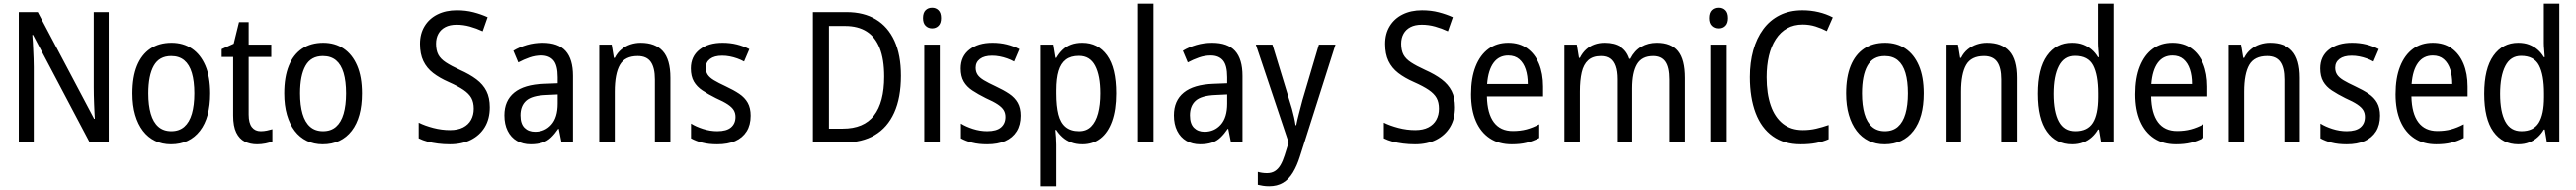

<svg xmlns="http://www.w3.org/2000/svg" viewBox="-20 -780 14123 1040"><path d="M576 0H472L161 -589H157Q159 -570 160 -549Q161 -528 162 -505.5Q163 -483 164 -459.5Q165 -436 165 -413V0H83V-714H187L496 -130H500Q499 -145 498 -166Q497 -187 496 -210.5Q495 -234 494.5 -258Q494 -282 494 -302V-714H576Z M1132 -269Q1132 -203 1118 -152Q1104 -101 1076 -64.5Q1048 -28 1008 -9Q968 10 917 10Q869 10 830 -9Q791 -28 763.5 -64Q736 -100 721 -151.5Q706 -203 706 -269Q706 -358 731 -419.5Q756 -481 804 -513.5Q852 -546 920 -546Q984 -546 1031.5 -514Q1079 -482 1105.5 -420.5Q1132 -359 1132 -269ZM793 -269Q793 -204 806.5 -157.5Q820 -111 848 -86.5Q876 -62 919 -62Q962 -62 990 -86.5Q1018 -111 1031.5 -157.5Q1045 -204 1045 -269Q1045 -335 1031.5 -380.5Q1018 -426 990 -449.5Q962 -473 918 -473Q853 -473 823 -420Q793 -367 793 -269Z M1409 -62Q1426 -62 1443 -65.5Q1460 -69 1473 -73V-6Q1458 1 1435 5.5Q1412 10 1389 10Q1351 10 1321.5 -5Q1292 -20 1275 -54.5Q1258 -89 1258 -148V-468H1195V-511L1261 -541L1290 -659H1343V-536H1467V-468H1343V-153Q1343 -107 1360.5 -84.5Q1378 -62 1409 -62Z M1964 -269Q1964 -203 1950 -152Q1936 -101 1908 -64.5Q1880 -28 1840 -9Q1800 10 1749 10Q1701 10 1662 -9Q1623 -28 1595.5 -64Q1568 -100 1553 -151.5Q1538 -203 1538 -269Q1538 -358 1563 -419.5Q1588 -481 1636 -513.5Q1684 -546 1752 -546Q1816 -546 1863.5 -514Q1911 -482 1937.5 -420.5Q1964 -359 1964 -269ZM1625 -269Q1625 -204 1638.5 -157.5Q1652 -111 1680 -86.5Q1708 -62 1751 -62Q1794 -62 1822 -86.5Q1850 -111 1863.5 -157.5Q1877 -204 1877 -269Q1877 -335 1863.5 -380.5Q1850 -426 1822 -449.5Q1794 -473 1750 -473Q1685 -473 1655 -420Q1625 -367 1625 -269Z M2665 -193Q2665 -130 2638 -85Q2611 -40 2562 -15Q2513 10 2446 10Q2412 10 2380.5 6Q2349 2 2323 -5Q2297 -12 2275 -23V-109Q2309 -92 2355 -80Q2401 -68 2447 -68Q2490 -68 2519 -83Q2548 -98 2562.5 -124.5Q2577 -151 2577 -185Q2577 -220 2564 -243.5Q2551 -267 2521 -287.5Q2491 -308 2439 -331Q2389 -353 2354 -380Q2319 -407 2300.5 -445.5Q2282 -484 2282 -540Q2282 -596 2307.5 -637.5Q2333 -679 2378.5 -701.5Q2424 -724 2484 -724Q2534 -724 2576 -713Q2618 -702 2653 -686L2626 -609Q2592 -625 2556 -635Q2520 -645 2483 -645Q2446 -645 2421 -632Q2396 -619 2383 -595.5Q2370 -572 2370 -541Q2370 -504 2382.5 -480.5Q2395 -457 2424 -438Q2453 -419 2501 -397Q2555 -373 2591.5 -345.5Q2628 -318 2646.5 -281.5Q2665 -245 2665 -193Z M2955 -546Q3040 -546 3080.5 -501Q3121 -456 3121 -364V0H3058L3043 -75H3040Q3021 -47 3000.5 -27.5Q2980 -8 2953 1Q2926 10 2889 10Q2846 10 2813.5 -9Q2781 -28 2763 -64Q2745 -100 2745 -149Q2745 -229 2799 -273Q2853 -317 2961 -321L3037 -324V-357Q3037 -422 3014 -449Q2991 -476 2947 -476Q2914 -476 2882.5 -465Q2851 -454 2821 -438L2794 -502Q2827 -522 2868 -534Q2909 -546 2955 -546ZM2974 -260Q2896 -257 2864.5 -229Q2833 -201 2833 -149Q2833 -103 2855 -81Q2877 -59 2913 -59Q2967 -59 3002 -98Q3037 -137 3037 -213V-263Z M3492 -546Q3572 -546 3613.5 -500Q3655 -454 3655 -354V0H3570V-345Q3570 -409 3547.5 -441Q3525 -473 3476 -473Q3406 -473 3378 -424.5Q3350 -376 3350 -278V0H3265V-536H3333L3345 -463H3350Q3364 -491 3386.5 -509.5Q3409 -528 3436 -537Q3463 -546 3492 -546Z M4095 -147Q4095 -96 4073 -61Q4051 -26 4010.5 -8Q3970 10 3912 10Q3865 10 3830 1Q3795 -8 3768 -23V-104Q3795 -87 3834 -74.5Q3873 -62 3912 -62Q3963 -62 3987.5 -83Q4012 -104 4012 -140Q4012 -161 4002.5 -177Q3993 -193 3970 -208.5Q3947 -224 3904 -243Q3862 -264 3831 -284.5Q3800 -305 3783.5 -333.5Q3767 -362 3767 -405Q3767 -471 3815 -508.5Q3863 -546 3941 -546Q3983 -546 4019 -537Q4055 -528 4088 -511L4059 -443Q4041 -453 4021 -460Q4001 -467 3980.5 -471Q3960 -475 3939 -475Q3896 -475 3872.5 -457Q3849 -439 3849 -409Q3849 -387 3859.5 -371Q3870 -355 3894 -340.5Q3918 -326 3959 -307Q4002 -287 4032.5 -266.5Q4063 -246 4079 -217.5Q4095 -189 4095 -147Z M4919 -365Q4919 -245 4882 -163.5Q4845 -82 4775.5 -41Q4706 0 4606 0H4436V-714H4621Q4715 -714 4781.5 -674Q4848 -634 4883.5 -556.5Q4919 -479 4919 -365ZM4827 -361Q4827 -455 4802.5 -516.5Q4778 -578 4730.5 -608Q4683 -638 4613 -638H4524V-76H4600Q4715 -76 4771 -148Q4827 -220 4827 -361Z M5132 -536V0H5047V-536ZM5090 -738Q5111 -738 5125 -724Q5139 -710 5139 -681Q5139 -653 5125 -639Q5111 -625 5090 -625Q5069 -625 5054.5 -639Q5040 -653 5040 -681Q5040 -710 5054 -724Q5068 -738 5090 -738Z M5575 -147Q5575 -96 5553 -61Q5531 -26 5490.5 -8Q5450 10 5392 10Q5345 10 5310 1Q5275 -8 5248 -23V-104Q5275 -87 5314 -74.5Q5353 -62 5392 -62Q5443 -62 5467.5 -83Q5492 -104 5492 -140Q5492 -161 5482.5 -177Q5473 -193 5450 -208.5Q5427 -224 5384 -243Q5342 -264 5311 -284.5Q5280 -305 5263.5 -333.5Q5247 -362 5247 -405Q5247 -471 5295 -508.5Q5343 -546 5421 -546Q5463 -546 5499 -537Q5535 -528 5568 -511L5539 -443Q5521 -453 5501 -460Q5481 -467 5460.5 -471Q5440 -475 5419 -475Q5376 -475 5352.5 -457Q5329 -439 5329 -409Q5329 -387 5339.5 -371Q5350 -355 5374 -340.5Q5398 -326 5439 -307Q5482 -287 5512.5 -266.5Q5543 -246 5559 -217.5Q5575 -189 5575 -147Z M5912 -546Q5998 -546 6048 -477Q6098 -408 6098 -269Q6098 -179 6075.5 -116.5Q6053 -54 6011.5 -22Q5970 10 5913 10Q5879 10 5852 -0.5Q5825 -11 5805 -29Q5785 -47 5771 -69H5766Q5768 -51 5769.5 -28Q5771 -5 5771 13V240H5686V-536H5755L5767 -463H5771Q5786 -489 5805.5 -507.5Q5825 -526 5851.5 -536Q5878 -546 5912 -546ZM5894 -474Q5850 -474 5823 -453.5Q5796 -433 5783.5 -391.5Q5771 -350 5771 -286V-268Q5771 -200 5782.5 -154Q5794 -108 5822 -85Q5850 -62 5895 -62Q5935 -62 5960.5 -87.5Q5986 -113 5998.5 -159.5Q6011 -206 6011 -269Q6011 -366 5982.5 -420Q5954 -474 5894 -474Z M6303 0H6218V-760H6303Z M6625 -546Q6710 -546 6750.5 -501Q6791 -456 6791 -364V0H6728L6713 -75H6710Q6691 -47 6670.5 -27.5Q6650 -8 6623 1Q6596 10 6559 10Q6516 10 6483.5 -9Q6451 -28 6433 -64Q6415 -100 6415 -149Q6415 -229 6469 -273Q6523 -317 6631 -321L6707 -324V-357Q6707 -422 6684 -449Q6661 -476 6617 -476Q6584 -476 6552.5 -465Q6521 -454 6491 -438L6464 -502Q6497 -522 6538 -534Q6579 -546 6625 -546ZM6644 -260Q6566 -257 6534.5 -229Q6503 -201 6503 -149Q6503 -103 6525 -81Q6547 -59 6583 -59Q6637 -59 6672 -98Q6707 -137 6707 -213V-263Z M6864 -536H6955L7048 -232Q7056 -208 7062.5 -184.5Q7069 -161 7074 -138.5Q7079 -116 7082 -95H7086Q7091 -121 7100.5 -157.5Q7110 -194 7120 -232L7210 -536H7301L7106 77Q7090 128 7067.5 165Q7045 202 7013 221Q6981 240 6937 240Q6918 240 6903 237.5Q6888 235 6875 232V161Q6885 164 6898 166Q6911 168 6925 168Q6950 168 6968 157Q6986 146 6999 124Q7012 102 7022 70L7044 0Z M7956 -193Q7956 -130 7929 -85Q7902 -40 7853 -15Q7804 10 7737 10Q7703 10 7671.5 6Q7640 2 7614 -5Q7588 -12 7566 -23V-109Q7600 -92 7646 -80Q7692 -68 7738 -68Q7781 -68 7810 -83Q7839 -98 7853.5 -124.5Q7868 -151 7868 -185Q7868 -220 7855 -243.5Q7842 -267 7812 -287.5Q7782 -308 7730 -331Q7680 -353 7645 -380Q7610 -407 7591.5 -445.5Q7573 -484 7573 -540Q7573 -596 7598.5 -637.5Q7624 -679 7669.5 -701.5Q7715 -724 7775 -724Q7825 -724 7867 -713Q7909 -702 7944 -686L7917 -609Q7883 -625 7847 -635Q7811 -645 7774 -645Q7737 -645 7712 -632Q7687 -619 7674 -595.5Q7661 -572 7661 -541Q7661 -504 7673.5 -480.5Q7686 -457 7715 -438Q7744 -419 7792 -397Q7846 -373 7882.5 -345.5Q7919 -318 7937.5 -281.5Q7956 -245 7956 -193Z M8248 -546Q8309 -546 8351.5 -515.5Q8394 -485 8416.5 -431Q8439 -377 8439 -306V-252H8131Q8133 -159 8169 -111Q8205 -63 8273 -63Q8314 -63 8348 -72Q8382 -81 8418 -100V-25Q8383 -7 8348 1.5Q8313 10 8267 10Q8197 10 8147 -23Q8097 -56 8070.5 -117.5Q8044 -179 8044 -264Q8044 -353 8069 -416Q8094 -479 8139.5 -512.5Q8185 -546 8248 -546ZM8248 -476Q8197 -476 8167.5 -436Q8138 -396 8132 -320H8355Q8355 -365 8343.5 -400Q8332 -435 8308.5 -455.5Q8285 -476 8248 -476Z M9063 -546Q9140 -546 9177.5 -500Q9215 -454 9215 -353V0H9131V-345Q9131 -411 9109.5 -442Q9088 -473 9043 -473Q8981 -473 8954.5 -428Q8928 -383 8928 -296V0H8844V-346Q8844 -390 8834 -418Q8824 -446 8805 -459.5Q8786 -473 8756 -473Q8712 -473 8686.5 -450Q8661 -427 8651 -383.5Q8641 -340 8641 -279V0H8556V-536H8624L8636 -463H8641Q8655 -491 8675.5 -509.5Q8696 -528 8721.5 -537Q8747 -546 8776 -546Q8829 -546 8863.5 -523.5Q8898 -501 8912 -458H8918Q8941 -503 8978.5 -524.5Q9016 -546 9063 -546Z M9445 -536V0H9360V-536ZM9403 -738Q9424 -738 9438 -724Q9452 -710 9452 -681Q9452 -653 9438 -639Q9424 -625 9403 -625Q9382 -625 9367.5 -639Q9353 -653 9353 -681Q9353 -710 9367 -724Q9381 -738 9403 -738Z M9862 -646Q9814 -646 9777 -625.5Q9740 -605 9714.5 -566Q9689 -527 9676.5 -474Q9664 -421 9664 -357Q9664 -268 9686.5 -203Q9709 -138 9753.5 -103Q9798 -68 9863 -68Q9901 -68 9935.5 -76Q9970 -84 10004 -96V-18Q9971 -4 9935 3Q9899 10 9851 10Q9760 10 9697.5 -34.5Q9635 -79 9603.5 -162Q9572 -245 9572 -358Q9572 -437 9590.5 -504Q9609 -571 9645.5 -620.5Q9682 -670 9736 -697Q9790 -724 9861 -724Q9906 -724 9948.5 -714Q9991 -704 10027 -685L9994 -610Q9966 -625 9932.5 -635.5Q9899 -646 9862 -646Z M10526 -269Q10526 -203 10512 -152Q10498 -101 10470 -64.5Q10442 -28 10402 -9Q10362 10 10311 10Q10263 10 10224 -9Q10185 -28 10157.5 -64Q10130 -100 10115 -151.5Q10100 -203 10100 -269Q10100 -358 10125 -419.5Q10150 -481 10198 -513.5Q10246 -546 10314 -546Q10378 -546 10425.5 -514Q10473 -482 10499.5 -420.5Q10526 -359 10526 -269ZM10187 -269Q10187 -204 10200.5 -157.5Q10214 -111 10242 -86.5Q10270 -62 10313 -62Q10356 -62 10384 -86.5Q10412 -111 10425.5 -157.5Q10439 -204 10439 -269Q10439 -335 10425.5 -380.5Q10412 -426 10384 -449.5Q10356 -473 10312 -473Q10247 -473 10217 -420Q10187 -367 10187 -269Z M10873 -546Q10953 -546 10994.5 -500Q11036 -454 11036 -354V0H10951V-345Q10951 -409 10928.5 -441Q10906 -473 10857 -473Q10787 -473 10759 -424.5Q10731 -376 10731 -278V0H10646V-536H10714L10726 -463H10731Q10745 -491 10767.5 -509.5Q10790 -528 10817 -537Q10844 -546 10873 -546Z M11340 10Q11253 10 11203 -60Q11153 -130 11153 -267Q11153 -404 11203.5 -475Q11254 -546 11339 -546Q11373 -546 11399 -536Q11425 -526 11445.5 -508.5Q11466 -491 11480 -467H11485Q11484 -484 11482 -506.5Q11480 -529 11480 -545V-760H11565V0H11497L11485 -71H11480Q11466 -47 11446 -29Q11426 -11 11399.5 -0.5Q11373 10 11340 10ZM11357 -62Q11423 -62 11452 -108Q11481 -154 11481 -248V-269Q11481 -370 11453.5 -422Q11426 -474 11355 -474Q11297 -474 11268.5 -418.5Q11240 -363 11240 -266Q11240 -168 11268.5 -115Q11297 -62 11357 -62Z M11889 -546Q11950 -546 11992.5 -515.5Q12035 -485 12057.5 -431Q12080 -377 12080 -306V-252H11772Q11774 -159 11810 -111Q11846 -63 11914 -63Q11955 -63 11989 -72Q12023 -81 12059 -100V-25Q12024 -7 11989 1.5Q11954 10 11908 10Q11838 10 11788 -23Q11738 -56 11711.5 -117.5Q11685 -179 11685 -264Q11685 -353 11710 -416Q11735 -479 11780.5 -512.5Q11826 -546 11889 -546ZM11889 -476Q11838 -476 11808.5 -436Q11779 -396 11773 -320H11996Q11996 -365 11984.5 -400Q11973 -435 11949.5 -455.5Q11926 -476 11889 -476Z M12424 -546Q12504 -546 12545.5 -500Q12587 -454 12587 -354V0H12502V-345Q12502 -409 12479.5 -441Q12457 -473 12408 -473Q12338 -473 12310 -424.5Q12282 -376 12282 -278V0H12197V-536H12265L12277 -463H12282Q12296 -491 12318.5 -509.5Q12341 -528 12368 -537Q12395 -546 12424 -546Z M13027 -147Q13027 -96 13005 -61Q12983 -26 12942.5 -8Q12902 10 12844 10Q12797 10 12762 1Q12727 -8 12700 -23V-104Q12727 -87 12766 -74.5Q12805 -62 12844 -62Q12895 -62 12919.5 -83Q12944 -104 12944 -140Q12944 -161 12934.5 -177Q12925 -193 12902 -208.5Q12879 -224 12836 -243Q12794 -264 12763 -284.5Q12732 -305 12715.5 -333.5Q12699 -362 12699 -405Q12699 -471 12747 -508.5Q12795 -546 12873 -546Q12915 -546 12951 -537Q12987 -528 13020 -511L12991 -443Q12973 -453 12953 -460Q12933 -467 12912.5 -471Q12892 -475 12871 -475Q12828 -475 12804.5 -457Q12781 -439 12781 -409Q12781 -387 12791.5 -371Q12802 -355 12826 -340.5Q12850 -326 12891 -307Q12934 -287 12964.5 -266.5Q12995 -246 13011 -217.5Q13027 -189 13027 -147Z M13316 -546Q13377 -546 13419.5 -515.5Q13462 -485 13484.5 -431Q13507 -377 13507 -306V-252H13199Q13201 -159 13237 -111Q13273 -63 13341 -63Q13382 -63 13416 -72Q13450 -81 13486 -100V-25Q13451 -7 13416 1.5Q13381 10 13335 10Q13265 10 13215 -23Q13165 -56 13138.5 -117.5Q13112 -179 13112 -264Q13112 -353 13137 -416Q13162 -479 13207.5 -512.5Q13253 -546 13316 -546ZM13316 -476Q13265 -476 13235.5 -436Q13206 -396 13200 -320H13423Q13423 -365 13411.5 -400Q13400 -435 13376.5 -455.5Q13353 -476 13316 -476Z M13785 10Q13698 10 13648 -60Q13598 -130 13598 -267Q13598 -404 13648.5 -475Q13699 -546 13784 -546Q13818 -546 13844 -536Q13870 -526 13890.5 -508.5Q13911 -491 13925 -467H13930Q13929 -484 13927 -506.5Q13925 -529 13925 -545V-760H14010V0H13942L13930 -71H13925Q13911 -47 13891 -29Q13871 -11 13844.5 -0.5Q13818 10 13785 10ZM13802 -62Q13868 -62 13897 -108Q13926 -154 13926 -248V-269Q13926 -370 13898.5 -422Q13871 -474 13800 -474Q13742 -474 13713.5 -418.5Q13685 -363 13685 -266Q13685 -168 13713.5 -115Q13742 -62 13802 -62Z"/></svg>

Font: Noto Sans Display SemiCondensed
Style: Regular
Weight: 400
Width: 4
Version: Version 2.003